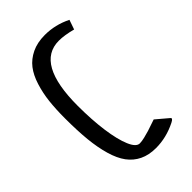

<svg xmlns="http://www.w3.org/2000/svg" viewBox="-30 -651 933 933"><g transform="rotate(45 436.5 -184.5)"><path d="M407.2 -1Q343.8 -1 293.5 -6.6Q243.2 -12.2 196.5 -26.9Q149.9 -41.5 118.9 -65.4Q87.9 -89.4 69.3 -127.9Q50.8 -166.5 50.8 -218.3Q50.8 -289.6 83.5 -355L132.8 -337.9Q118.7 -284.7 118.7 -247.1Q118.7 -87.9 407.7 -87.9Q503.4 -87.9 581.3 -98.6Q659.2 -109.4 704.6 -128.7Q750 -147.9 750 -172.4Q750 -186 745.1 -206.3Q740.2 -226.6 735.4 -242.2Q730.5 -257.8 715.3 -302.2L768.6 -365.2Q776.4 -374 787.6 -351.6Q821.8 -283.7 821.8 -211.9Q821.8 -163.6 804.4 -127.7Q787.1 -91.8 754.4 -67.6Q721.7 -43.5 670.2 -28.6Q618.7 -13.7 555.2 -7.3Q491.7 -1 407.2 -1Z"/></g></svg>

Font: Shl
Style: Regular
Weight: 400
Foundry: Saber Rastikerdar (saber.rastikerdar@gmail.com)
Version: Version 3.4.0